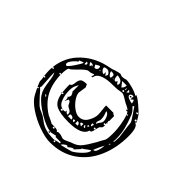

<svg xmlns="http://www.w3.org/2000/svg" viewBox="-88 -634 784 784"><g transform="rotate(-45 304.5 -242.0)"><path d="M439 -202Q439 -186 432.5 -163.5Q426 -141 418 -129H423Q423 -122 402 -97Q381 -72 372 -65Q365 -60 354.5 -54Q344 -48 343 -49L340 -53Q337 -32 282 -32Q214 -32 158 -56.5Q102 -81 69.5 -128.5Q37 -176 37 -242Q37 -269 50.5 -307Q64 -345 86 -377.5Q108 -410 131 -422L158 -436V-434Q158 -431 161 -431Q164 -431 164 -434L162 -438Q168 -440 176 -443.5Q184 -447 186 -447H194L208 -449V-447Q208 -443 211 -443Q214 -443 214 -447Q214 -449 213 -450Q231 -452 240 -452Q254 -452 260 -451Q258 -451 258 -447Q258 -443 261 -443Q264 -443 264 -447Q264 -449 262 -451Q327 -444 370.5 -398Q414 -352 426 -285Q427 -276 433 -261Q439 -241 439 -235Q436 -231 436 -226V-227Q435 -227 435 -222Q435 -211 439 -202ZM213 -450 208 -449Q210 -451 211 -451Q213 -451 213 -450ZM262 -451H260H261ZM162 -438Q160 -436 158 -436Q160 -438 161 -438ZM57 -242Q57 -235 60 -227Q63 -219 63 -210H69V-240L74 -244L69 -265Q69 -293 96 -338.5Q123 -384 149 -402Q161 -410 174.5 -413.5Q188 -417 210 -420Q243 -424 252 -431Q234 -431 208 -429Q184 -427 170 -427V-431Q158 -418 143 -406Q118 -383 112 -376Q106 -369 100 -354.5Q94 -340 90 -335Q87 -331 77 -317Q67 -303 62 -285Q57 -267 57 -242ZM306 -416Q306 -410 332.5 -392Q359 -374 365 -374Q365 -378 362 -384Q359 -390 359 -393H351Q351 -398 336.5 -410Q322 -422 314 -422Q311 -422 308.5 -420Q306 -418 306 -416ZM262 -410Q262 -406 265 -406Q268 -406 268 -410Q268 -414 265 -414Q262 -414 262 -410ZM112 -323Q110 -320 104 -306Q98 -292 96 -292Q96 -276 95 -265.5Q94 -255 86 -251Q91 -251 91 -243Q91 -232 88 -225.5Q85 -219 85 -214Q85 -207 91.5 -194Q98 -181 99 -177Q106 -153 123.5 -139Q141 -125 173 -107Q193 -97 202 -91Q210 -85 243 -85H254Q267 -85 293.5 -89Q320 -93 337 -100V-98Q337 -94 340 -94Q342 -94 342 -98Q342 -100 341 -101L351 -107Q349 -107 349 -110Q349 -115 353 -115Q354 -115 354 -110L355 -111Q359 -116 363 -123.5Q367 -131 369 -136Q372 -142 380.5 -155.5Q389 -169 389 -177Q389 -180 387 -190Q385 -200 385 -206Q385 -213 384 -239.5Q383 -266 374.5 -285Q366 -304 348 -306V-315Q350 -309 361 -309Q361 -313 358 -319.5Q355 -326 355 -336Q355 -346 324 -375Q306 -393 306 -396Q306 -402 293 -404Q280 -406 271 -406Q216 -406 177.5 -386Q139 -366 112 -323ZM157 -385Q160 -385 162.5 -388Q165 -391 165 -393L164 -394Q162 -393 159.5 -390.5Q157 -388 156 -386Q156 -385 157 -385ZM363 -368Q363 -365 365 -362.5Q367 -360 371 -360Q373 -360 375 -362.5Q377 -365 377 -368ZM387 -356Q380 -356 372 -347L381 -343L377 -339Q384 -339 385.5 -343.5Q387 -348 387 -356ZM149 -247Q149 -298 161.5 -320.5Q174 -343 212 -349V-347Q212 -343 215 -343Q219 -343 219 -347Q219 -349 218 -350Q242 -352 261 -352Q264 -345 269 -343Q274 -341 283 -340Q297 -339 304.5 -332.5Q312 -326 312 -303Q307 -301 303.5 -299Q300 -297 298 -297L265 -302Q252 -302 235 -290.5Q218 -279 206 -262.5Q194 -246 194 -232Q194 -208 216 -195Q238 -182 257 -182Q266 -182 282 -184Q298 -186 306 -186V-144Q303 -142 301 -137.5Q299 -133 298 -132H269V-134L250 -133Q251 -133 251 -136Q251 -140 249 -140Q244 -140 244 -136Q244 -134 247 -132H239Q232 -132 228.5 -137.5Q225 -143 220 -143V-144Q218 -144 202 -148Q186 -152 186 -156V-161Q149 -170 149 -247ZM218 -350Q216 -349 212 -349Q212 -352 215 -352Q218 -352 218 -350ZM169 -293Q169 -284 176 -284L181 -285Q174 -282 171 -279Q168 -276 168 -270Q178 -270 182.5 -273.5Q187 -277 191 -286Q195 -295 202 -297Q209 -300 212 -303Q215 -306 215 -311L198 -319L208 -318Q219 -318 220 -323Q222 -318 227 -316.5Q232 -315 232 -315Q236 -315 241 -317.5Q246 -320 249 -323H286Q273 -331 264.5 -333.5Q256 -336 242 -336Q215 -336 192 -326Q169 -316 169 -293ZM393 -335Q391 -334 386 -331.5Q381 -329 381 -327Q381 -322 384.5 -318Q388 -314 393 -314Q402 -314 402 -319ZM165 -297Q169 -297 169 -301Q169 -306 165 -306Q162 -306 162 -301Q162 -297 165 -297ZM391 -304Q391 -306 389 -306Q387 -306 387 -304L388 -302Q391 -302 391 -304ZM408 -302Q402 -302 395.5 -296Q389 -290 389 -283H402L389 -274L398 -269Q403 -269 408.5 -274.5Q414 -280 414 -286Q414 -302 408 -302ZM63 -273Q63 -277 66 -277Q68 -277 68 -273Q68 -269 66 -269Q63 -269 63 -273ZM90 -269Q94 -269 94 -273Q94 -277 90 -277Q87 -277 87 -273Q87 -269 90 -269ZM408 -251Q416 -251 418 -255.5Q420 -260 420 -270Q408 -270 398 -256Q399 -253 402 -252Q405 -251 408 -251ZM165 -265V-245Q178 -245 178 -261Q178 -265 165 -265ZM406 -244H402V-240ZM164 -231H173V-240Q164 -240 164 -231ZM426 -240Q402 -240 402 -229Q401 -228 404.5 -225.5Q408 -223 410 -223L398 -215Q400 -210 406 -210Q416 -210 421 -219.5Q426 -229 426 -240ZM57 -231Q57 -235 53 -235Q50 -235 50 -231Q50 -228 53 -228Q55 -228 56 -229Q57 -230 57 -231ZM165 -210Q179 -210 179 -223H165ZM187 -198Q187 -209 181 -210Q177 -207 173 -198ZM423 -210 402 -194Q409 -184 423 -184ZM133 -98Q133 -103 123 -115Q113 -127 112 -132H108L86 -152L87 -155Q87 -161 81 -168.5Q75 -176 74 -177L78 -182Q78 -187 71.5 -195Q65 -203 61 -203Q63 -195 67 -178Q71 -161 74 -152Q82 -137 101 -117.5Q120 -98 133 -98ZM190 -190 186 -191Q179 -191 178 -185L181 -182ZM190 -177 198 -174V-182Q193 -182 190 -177ZM394 -178Q394 -174 398 -174Q401 -174 401 -178Q401 -182 398 -182Q394 -182 394 -178ZM406 -174H414V-177H406ZM202 -169 215 -165V-174Q204 -174 202 -169ZM224 -161Q230 -161 238 -154Q246 -147 254 -147Q265 -147 277.5 -153.5Q290 -160 290 -169Q287 -168 276 -164Q265 -160 252 -160Q247 -160 241 -162.5Q235 -165 231 -165Q225 -165 224 -161ZM410 -156 418 -165H402ZM210 -152Q210 -156 207 -156Q203 -156 203 -152Q203 -148 207 -148Q210 -148 210 -152ZM393 -133H412Q412 -148 403 -149Q396 -149 391.5 -138Q387 -127 386 -117Q389 -118 395 -119Q401 -120 402 -124ZM405 -140Q405 -136 402 -136Q399 -136 399 -140Q399 -144 402 -144Q405 -144 405 -140ZM261 -132Q260 -130 259 -130Q259 -130 258 -130.5Q257 -131 257 -132Q257 -133 258 -133Q261 -133 261 -132ZM247 -132Q249 -132 250 -133Q250 -132 249.5 -132Q249 -132 249 -132ZM385 -102Q385 -104 382.5 -105.5Q380 -107 379 -107Q378 -106 371.5 -99Q365 -92 353 -86Q317 -72 292 -66Q267 -60 238 -60L220 -61L227 -57L253 -56Q257 -56 283 -60Q292 -61 306 -63Q320 -65 326 -65Q331 -65 356.5 -82.5Q382 -100 385 -102ZM340 -102Q341 -102 341 -101L337 -100Q339 -102 340 -102ZM186 -74Q181 -77 165 -84.5Q149 -92 140 -95Q140 -84 157 -79Q174 -74 186 -74ZM376 -73Q376 -78 372 -78Q370 -78 370 -73Q370 -69 372 -69Q376 -69 376 -73ZM207 -61V-65H198ZM352 -57Q352 -61 348 -61Q344 -61 344 -57Q344 -53 348 -53Q352 -53 352 -57Z"/></g></svg>

Font: Cabin Sketch
Style: Regular
Weight: 400
Version: Version 1.100